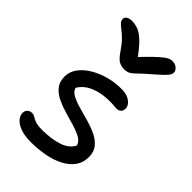

<svg xmlns="http://www.w3.org/2000/svg" viewBox="-236 -870 967 967"><g transform="rotate(45 247.5 -386.5)"><path d="M179.4 10Q135.2 10 105.2 -0.9Q75.2 -11.8 60.6 -29Q46 -46.2 46 -64.4Q46 -79 55 -88.8Q64 -98.6 81.2 -98.6Q90.6 -98.6 97.1 -94.9Q103.6 -91.2 112.3 -86.1Q121 -81 135.8 -77.3Q150.6 -73.6 176.6 -73.6Q241.4 -73.6 289.6 -89.5Q337.8 -105.4 356 -142.6Q349 -164.8 325.4 -177.8Q301.8 -190.8 269.1 -200.4Q236.4 -210 200.9 -220.3Q165.4 -230.6 135 -245Q104.6 -259.4 85.3 -283.2Q66 -307 66 -344Q66 -379 88 -408.4Q110 -437.8 146.5 -459.2Q183 -480.6 227.2 -492Q271.4 -503.4 316.4 -502.6Q342.6 -502.6 360.8 -494Q379 -485.4 388.6 -472.8Q398.2 -460.2 398.2 -447Q398.2 -432.4 389.5 -423.4Q380.8 -414.4 364 -414.4Q358.2 -414.4 351.9 -415.1Q345.6 -415.8 337.5 -416.5Q329.4 -417.2 317 -417.2Q257.2 -417.2 212.4 -398.6Q167.6 -380 145.8 -343.2Q150.8 -322.6 174.3 -309.9Q197.8 -297.2 231.2 -287.9Q264.6 -278.6 300.8 -268.5Q337 -258.4 368.5 -243.7Q400 -229 420 -205.1Q440 -181.2 440 -144Q440 -103.8 418.8 -74.7Q397.6 -45.6 361.1 -26.7Q324.6 -7.8 277.7 1.1Q230.8 10 179.4 10ZM396.6 -783.4Q409.8 -783.4 420.1 -777.9Q430.4 -772.4 436.2 -764.2Q442 -756 442 -746.2Q442 -739.4 437.4 -730.7Q432.8 -722 415.5 -705Q398.2 -688 360.8 -655.8Q330.4 -629.4 314 -613Q297.6 -596.6 285 -589.2Q272.4 -581.8 251.4 -581.8Q228.6 -581.8 212.1 -592.3Q195.6 -602.8 176 -632.2Q153.2 -665.8 133.6 -684.9Q114 -704 99.3 -715Q84.6 -726 76.4 -735.2Q68.2 -744.4 68.2 -756.6Q68.2 -768 79.1 -775.2Q90 -782.4 108.4 -782.4Q132.6 -782.4 155.1 -773.3Q177.6 -764.2 204.5 -737.8Q231.4 -711.4 269.6 -658L241.4 -657.6Q284 -702.6 310.6 -728.3Q337.2 -754 353 -765.8Q368.8 -777.6 378.4 -780.5Q388 -783.4 396.6 -783.4Z"/></g></svg>

Font: Shantell Sans Light
Style: Regular
Weight: 300
Designer: Stephen Nixon, Anya Danilova, Shantell Martin
Foundry: Arrow Type
Version: Version 1.011;[c5ecc13dd]